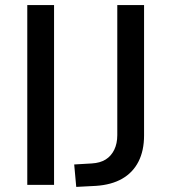

<svg xmlns="http://www.w3.org/2000/svg" viewBox="-20 -725 671 753"><path d="M87 0V-705H192V0ZM279 8 271 -80 340 -84Q373 -86 394.5 -99.5Q416 -113 428 -137.5Q440 -162 440 -195V-705H545V-194Q545 -134 523 -91Q501 -48 459 -24Q417 0 356 4Z"/></svg>

Font: Nunito Sans 11pt SemiBold
Style: Regular
Weight: 600
Version: Version 3.101;gftools[0.9.27]